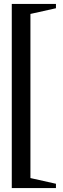

<svg xmlns="http://www.w3.org/2000/svg" viewBox="-20 -754 323 978"><path d="M40 204V-734H265V-712L135 -683V153L265 182V204Z"/></svg>

Font: Platypi Medium
Style: Regular
Weight: 500
Designer: David Sargent
Foundry: Bolt Cutter Type
Version: Version 1.200; ttfautohint (v1.8.4.7-5d5b)